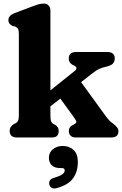

<svg xmlns="http://www.w3.org/2000/svg" viewBox="-20 -769 682 1074"><path d="M75 0Q34 0 34 -37Q34 -60 57.5 -75L68.5 -80Q76.5 -84.5 81 -93.8Q85.5 -103 85.5 -126V-580.5Q85.5 -601 80 -608.5Q74.5 -616 65.5 -620.5L50.5 -623.5Q40 -628.5 33.5 -636.2Q27 -644 27 -656.5Q27 -682.5 62.5 -696L158 -732Q180 -740.5 194.8 -744.8Q209.5 -749 225.5 -749Q242.5 -749 252.2 -738Q262 -727 262 -709V-263.5L397 -371.5Q419 -388.5 396 -401.5L384 -407.5Q364.5 -419.5 364.5 -441.5Q364.5 -478 405.5 -478H581Q622 -478 622 -441.5Q622 -426 612.2 -414.2Q602.5 -402.5 572 -395.5Q553.5 -391.5 536.5 -384.2Q519.5 -377 491 -354.5L433.5 -309.5L574.5 -115.5Q585 -101.5 592.2 -94Q599.5 -86.5 610.5 -79.5Q624 -68.5 633.2 -58.2Q642.5 -48 642.5 -35Q642.5 0 601.5 0H402Q385.5 0 375.2 -9.8Q365 -19.5 365 -37Q365 -56.5 383 -67.5L394.5 -73.5Q411 -82.5 406 -92.5Q401 -102.5 388 -120.5L317.5 -217.5L262 -174V-126Q262 -100.5 265.8 -90.8Q269.5 -81 278.5 -76L289.5 -70Q308.5 -58 308.5 -37Q308.5 0 271.5 0ZM315.5 171Q285 171 269.2 155.2Q253.5 139.5 253.5 113.5Q253.5 84 276 65.8Q298.5 47.5 330.5 47.5Q368 47.5 391.8 70Q415.5 92.5 415.5 137Q415.5 190.5 389.2 227.8Q363 265 298 283Q280.5 288 269.8 282Q259 276 256 263Q250 235.5 281.5 226Q319 214.5 330.5 204.8Q342 195 342 184Q342 171 325 171Z"/></svg>

Font: Fraunces 9pt SuperSoft
Style: Bold
Weight: 700
Version: Version 1.000;[b76b70a41]